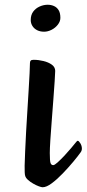

<svg xmlns="http://www.w3.org/2000/svg" viewBox="-20 -776 365 809"><path d="M159.5 13Q154.6 13 143.4 8.9Q132.2 4.8 119.7 -2.4Q107.2 -9.6 97.8 -18.1Q88.5 -26.5 86.1 -35.1Q84.5 -40.1 84.1 -50.3Q83.8 -60.5 83.8 -78.1Q84.5 -101.8 86 -138.9Q87.5 -176.1 90 -220.5Q92.5 -264.8 95.4 -310.1Q98.2 -355.4 100.7 -396.5Q103.2 -437.6 104.7 -467.5Q106.2 -497.5 106.2 -510.1Q106.2 -517.2 109.4 -520.6Q112.6 -524 121.9 -524Q142.2 -524 163.3 -518.8Q184.4 -513.7 198.5 -503.4Q212.6 -493 212.6 -477.2Q212.6 -466.3 210.3 -433.4Q207.9 -400.4 204.8 -356.4Q201.6 -312.3 198 -267.1Q194.5 -221.9 192.1 -185.3Q189.8 -148.8 189.8 -131.3Q189.8 -97.5 193 -88.9Q196.2 -80.2 204.3 -80.2Q210 -80.2 222.8 -91.8Q235.6 -103.4 251 -119.6Q266.3 -135.9 279.5 -151.7Q292.6 -167.6 299.1 -175.4Q302.6 -179.3 304 -181Q305.3 -182.7 307.6 -182.7Q312.2 -182.7 318.6 -172.1Q325 -161.5 325 -150Q325 -145.7 323.7 -141.7Q322.5 -137.6 319.5 -133.8Q309.1 -119 288.9 -94.7Q268.7 -70.4 244.7 -45.5Q220.8 -20.5 198.3 -3.8Q175.9 13 159.5 13ZM165.7 -642.4Q149 -642.4 136.4 -648.8Q123.8 -655.2 116.6 -666.6Q109.5 -678 109.5 -691.6Q109.5 -712.9 119.9 -727Q130.2 -741 146.9 -748.5Q163.6 -756 181 -756Q194.9 -756 207.1 -750.7Q219.3 -745.5 226.9 -733.4Q234.4 -721.4 234.4 -700.7Q234.4 -686.1 224 -672.5Q213.5 -658.8 197.6 -650.6Q181.6 -642.4 165.7 -642.4Z"/></svg>

Font: Briem Hand Thin
Style: Regular
Weight: 100
Designer: Gunnlaugur SE Briem, Eben Sorkin
Foundry: Sorkin Type Co.
Version: Version 1.003